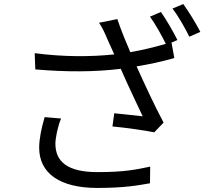

<svg xmlns="http://www.w3.org/2000/svg" viewBox="-20 -881 1040 946"><path d="M200 -304C184 -250 173 -196 173 -153C173 -28 274 45 459 45C590 45 657 33 719 22L720 -60C649 -45 591 -33 460 -33C312 -33 253 -85 253 -173C253 -202 265 -260 281 -297ZM719 -799C745 -763 777 -706 797 -665C738 -648 681 -634 622 -624C600 -676 581 -720 558 -787L468 -769C485 -743 494 -724 510 -686L543 -613C430 -601 295 -600 151 -619L154 -539C305 -526 447 -526 575 -542C605 -472 654 -370 683 -308C650 -312 580 -319 543 -323L534 -258C599 -252 697 -238 740 -229L786 -277C741 -361 688 -476 653 -554C715 -564 779 -578 839 -595L825 -671L854 -684C834 -725 798 -786 773 -822ZM830 -839C859 -801 891 -744 913 -700L967 -724C948 -762 910 -824 883 -861Z"/></svg>

Font: Noto Sans JP Regular
Style: Regular
Weight: 400
Designer: Ryoko NISHIZUKA (kana & ideographs); Paul D. Hunt (Latin, Greek & Cyrillic); Wenlong ZHANG (bopomofo); Sandoll Communica
Foundry: Adobe Systems Incorporated
Version: Version 1.004;PS 1.004;hotconv 1.0.82;makeotf.lib2.5.63406